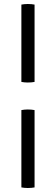

<svg xmlns="http://www.w3.org/2000/svg" viewBox="-20 -798 280 961"><path d="M87 -247Q94 -248.5 102.5 -249.2Q111 -250 119 -250Q129 -250 137.2 -249.2Q145.5 -248.5 153 -247V140Q145.5 141.5 137.2 142.2Q129 143 119 143Q111 143 102.5 142.2Q94 141.5 87 140ZM87 -775Q94 -776.5 102.5 -777.2Q111 -778 119 -778Q129 -778 137.2 -777.2Q145.5 -776.5 153 -775V-388Q145.5 -386.5 137.2 -385.8Q129 -385 119 -385Q111 -385 102.5 -385.8Q94 -386.5 87 -388Z"/></svg>

Font: Signika Negative Light
Style: Regular
Weight: 300
Designer: Anna Giedry
Foundry: Anna Giedry
Version: Version 2.001